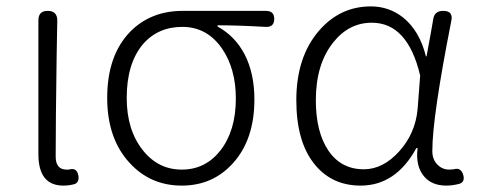

<svg xmlns="http://www.w3.org/2000/svg" viewBox="-20 -567 1492 600"><path d="M178 13Q100 13 100 -85V-309V-504Q100 -533 129 -533Q159 -533 159 -503Q158 -466 157 -392Q154 -180 154 -78Q154 -37 188 -37Q192 -37 195 -37Q220 -45 225 -18Q228 2 214 8Q197 13 178 13Z M548 13Q450 13 385 -58Q315 -134 315 -261Q315 -394 387 -468Q451 -533 551 -533H694H811Q837 -533 837 -508Q837 -481 809 -483Q724 -488 660 -488V-484Q715 -454 745 -396Q775 -337 775 -256Q775 -131 708 -57Q645 13 548 13ZM548 -37Q622 -37 669 -97Q717 -159 717 -259Q717 -352 674 -415Q627 -483 550 -483Q473 -483 426 -428Q376 -368 376 -261Q376 -161 426 -98Q474 -37 548 -37Z M1107 13Q1016 13 962 -55Q906 -125 906 -254Q906 -388 976 -470Q1042 -547 1139 -547Q1196 -547 1240 -512Q1291 -471 1311 -391H1313L1326 -462L1334 -508Q1338 -533 1365 -533Q1398 -533 1390 -500Q1331 -201 1331 -95Q1331 -69 1346.5 -53Q1362 -37 1384 -37Q1387 -37 1391.5 -37.5Q1396 -38 1398 -38Q1421 -45 1428 -19Q1433 1 1417 7Q1395 13 1375 13Q1329 13 1305 -16Q1278 -48 1285 -104H1281Q1217 13 1107 13ZM1117 -38Q1177 -38 1227.5 -94Q1278 -150 1285 -226L1289 -278L1293 -331Q1254 -496 1142 -496Q1070 -496 1021 -434Q967 -366 967 -254Q967 -154 1006.5 -96Q1046 -38 1117 -38Z"/></svg>

Font: GenSenRounded TW L
Style: Regular
Weight: 300
Version: Version 1.501;PS 1;hotconv 16.6.51;makeotf.lib2.5.65220